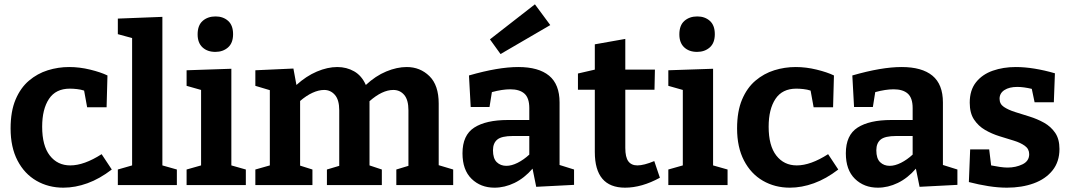

<svg xmlns="http://www.w3.org/2000/svg" viewBox="-20 -856 4953 888"><path d="M273 12Q204 12 148.5 -20Q93 -52 61 -113.5Q29 -175 29 -262Q29 -341 52 -395.5Q75 -450 114 -483Q153 -516 201 -531Q249 -546 300 -546Q348 -546 397 -534Q446 -522 477 -507L473 -360H383L369 -437Q354 -442 336 -444Q318 -446 303 -446Q238 -446 206.5 -398.5Q175 -351 175 -270Q175 -182 210.5 -136.5Q246 -91 305 -91Q369 -91 450 -143L497 -72Q441 -29 384.5 -8.5Q328 12 273 12Z M798 -72V0H525V-72L591 -91V-680L525 -698V-770L731 -778V-91Z M1117 -72V0H843V-72L910 -91V-440L843 -459V-531L1050 -538V-91ZM976 -616Q939 -616 916.5 -637Q894 -658 894 -697Q894 -739 917.5 -759.5Q941 -780 977 -780Q1012 -780 1035 -759.5Q1058 -739 1058 -698Q1058 -657 1034.5 -636.5Q1011 -616 976 -616Z M1425 -72V0H1161V-72L1228 -91V-439L1161 -459V-531L1337 -539L1351 -463Q1396 -504 1445.5 -525Q1495 -546 1540 -546Q1583 -546 1618 -526Q1653 -506 1672 -463Q1717 -505 1766.5 -525.5Q1816 -546 1861 -546Q1923 -546 1966 -504Q2009 -462 2009 -377V-92L2076 -72V0H1813V-72L1869 -89V-346Q1869 -394 1849.5 -417Q1830 -440 1799 -440Q1748 -440 1689 -388Q1689 -386 1689 -382V-91L1746 -72V0H1492V-72L1549 -89V-346Q1549 -394 1529 -417Q1509 -440 1479 -440Q1454 -440 1425.5 -427Q1397 -414 1368 -389V-90Z M2460 8 2443 -76Q2405 -32 2359.5 -10Q2314 12 2267 12Q2203 12 2161 -29Q2119 -70 2119 -147Q2119 -231 2173.5 -266Q2228 -301 2329 -301H2428V-356Q2428 -403 2405.5 -423Q2383 -443 2340 -443Q2303 -443 2255 -430L2244 -361H2157L2149 -507Q2284 -546 2377 -546Q2471 -546 2519.5 -506Q2568 -466 2568 -382V-93L2635 -72V-1ZM2260 -161Q2260 -123 2277.5 -106Q2295 -89 2322 -89Q2346 -89 2374 -103Q2402 -117 2428 -141V-227H2352Q2300 -227 2280 -210.5Q2260 -194 2260 -161ZM2295 -606 2246 -674 2454 -836 2525 -740Z M2871 12Q2731 12 2731 -153V-441H2653V-516L2731 -534V-651L2872 -676V-534H3009L3007 -441H2872V-172Q2872 -129 2886 -110Q2900 -91 2928 -91Q2958 -91 3006 -111L3032 -34Q2948 12 2871 12Z M3345 -72V0H3071V-72L3138 -91V-440L3071 -459V-531L3278 -538V-91ZM3204 -616Q3167 -616 3144.5 -637Q3122 -658 3122 -697Q3122 -739 3145.5 -759.5Q3169 -780 3205 -780Q3240 -780 3263 -759.5Q3286 -739 3286 -698Q3286 -657 3262.5 -636.5Q3239 -616 3204 -616Z M3633 12Q3564 12 3508.5 -20Q3453 -52 3421 -113.5Q3389 -175 3389 -262Q3389 -341 3412 -395.5Q3435 -450 3474 -483Q3513 -516 3561 -531Q3609 -546 3660 -546Q3708 -546 3757 -534Q3806 -522 3837 -507L3833 -360H3743L3729 -437Q3714 -442 3696 -444Q3678 -446 3663 -446Q3598 -446 3566.5 -398.5Q3535 -351 3535 -270Q3535 -182 3570.5 -136.5Q3606 -91 3665 -91Q3729 -91 3810 -143L3857 -72Q3801 -29 3744.5 -8.5Q3688 12 3633 12Z M4233 8 4216 -76Q4178 -32 4132.5 -10Q4087 12 4040 12Q3976 12 3934 -29Q3892 -70 3892 -147Q3892 -231 3946.5 -266Q4001 -301 4102 -301H4201V-356Q4201 -403 4178.5 -423Q4156 -443 4113 -443Q4076 -443 4028 -430L4017 -361H3930L3922 -507Q4057 -546 4150 -546Q4244 -546 4292.5 -506Q4341 -466 4341 -382V-93L4408 -72V-1ZM4033 -161Q4033 -123 4050.5 -106Q4068 -89 4095 -89Q4119 -89 4147 -103Q4175 -117 4201 -141V-227H4125Q4073 -227 4053 -210.5Q4033 -194 4033 -161Z M4603 -399Q4603 -375 4623 -361.5Q4643 -348 4674.5 -338Q4706 -328 4741.5 -317Q4777 -306 4808.5 -288.5Q4840 -271 4860 -242Q4880 -213 4880 -167Q4880 -108 4848 -68Q4816 -28 4761 -8Q4706 12 4637 12Q4597 12 4552 5Q4507 -2 4461 -14L4467 -165H4555L4564 -91Q4583 -87 4604 -84Q4625 -81 4640 -81Q4678 -81 4709 -96Q4740 -111 4740 -143Q4740 -167 4720 -181.5Q4700 -196 4669 -205.5Q4638 -215 4602.5 -226Q4567 -237 4536 -255Q4505 -273 4485 -303Q4465 -333 4465 -381Q4465 -439 4494 -475.5Q4523 -512 4571.5 -529Q4620 -546 4678 -546Q4719 -546 4765 -538.5Q4811 -531 4859 -517L4854 -383H4765L4752 -445Q4714 -454 4685 -454Q4648 -454 4625.5 -439.5Q4603 -425 4603 -399Z"/></svg>

Font: Bitter
Style: Bold
Weight: 700
Designer: Sol Matas, and Bitter project Authors
Foundry: Sol Matas
Version: Version 2.001